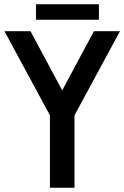

<svg xmlns="http://www.w3.org/2000/svg" viewBox="-20 -887 588 907"><path d="M149.9 -793.9V-866.7H447.3V-793.9ZM332 -342.3V0H215.8V-342.3L1 -739.7H124L273.9 -460L423.8 -739.7H546.9Z"/></svg>

Font: News Cycle
Style: Bold
Weight: 700
Version: Version 0.5.1